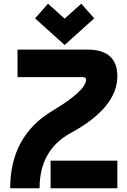

<svg xmlns="http://www.w3.org/2000/svg" viewBox="-20 -1001 678 1021"><path d="M34.2 0Q34.7 -277.8 257.8 -411.1Q438 -518.6 438 -579.1Q438 -590.8 418 -590.8H73.2V-737.3H444.8Q604 -737.3 604 -595.7Q604 -428.7 356.4 -293.9Q190.4 -203.6 190.4 0ZM604 0H249V-146.5H604ZM235.4 -981.4 323.7 -901.9 412.1 -981.4 481 -903.3 323.7 -761.7 166.5 -903.3Z"/></svg>

Font: Newest Shape
Style: Bold
Weight: 700
Designer: Wojciech Kalinowski "wmk69" (wmk69@o2.pl)
Foundry: Wojciech Kalinowski "wmk69" (wmk69@o2.pl)
Version: Version 1.0.0; 2022-02-24